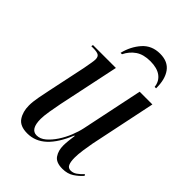

<svg xmlns="http://www.w3.org/2000/svg" viewBox="-218 -847 960 960"><g transform="rotate(45 262.5 -366.5)"><path d="M400 10Q355 10 338 -15Q321 -40 321 -76Q321 -89 323 -110Q325 -131 328 -150H325Q293 -71 250 -31Q207 9 151 9Q99 9 78.5 -21.5Q58 -52 58 -96Q58 -122 64.5 -156.5Q71 -191 77 -219L120 -423Q124 -445 127.5 -465Q131 -485 131 -494Q131 -513 120 -519.5Q109 -526 83 -526H69L71 -536H233L165 -213Q159 -184 153 -147.5Q147 -111 147 -90Q147 -17 191 -17Q216 -17 238.5 -36Q261 -55 280.5 -84.5Q300 -114 313.5 -147.5Q327 -181 333 -210L401 -536H491L418 -186Q413 -160 408.5 -128Q404 -96 404 -73Q404 -44 411 -28.5Q418 -13 436 -13Q453 -13 468 -23.5Q483 -34 499 -51L504 -44Q486 -23 461 -6.5Q436 10 400 10ZM196 -606Q210 -663 245.5 -703Q281 -743 339 -743Q395 -743 421.5 -706Q448 -669 447 -606H437Q433 -642 406 -662Q379 -682 331 -682Q283 -682 253 -661.5Q223 -641 206 -606Z"/></g></svg>

Font: Noto Serif Display Condensed
Style: Italic
Weight: 400
Width: 3
Italic angle: -12°
Designer: Monotype Design Team
Foundry: Monotype Imaging Inc.
Version: Version 2.009